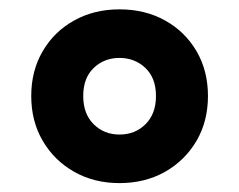

<svg xmlns="http://www.w3.org/2000/svg" viewBox="-20 -770 524 421"><path d="M242 -368.5Q186.5 -368.5 142.8 -393.2Q99 -418 73.8 -461Q48.5 -504 48.5 -559.5Q48.5 -615 73.8 -658Q99 -701 142.8 -725.2Q186.5 -749.5 242 -749.5Q298 -749.5 341.8 -725.2Q385.5 -701 410.8 -658Q436 -615 436 -559.5Q436 -504 410.8 -461Q385.5 -418 341.8 -393.2Q298 -368.5 242 -368.5ZM242 -475Q276.5 -475 299.2 -497.8Q322 -520.5 322 -559.5Q322 -599 298.8 -621Q275.5 -643 242 -643Q208.5 -643 185.5 -621Q162.5 -599 162.5 -559.5Q162.5 -520.5 185.2 -497.8Q208 -475 242 -475Z"/></svg>

Font: Encode Sans XBd
Style: Regular
Weight: 800
Designer: Multiple Designers
Foundry: Impallari Type
Version: Version 3.002; ttfautohint (v1.8.3) -l 8 -r 50 -G 200 -x 14 